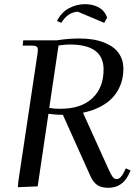

<svg xmlns="http://www.w3.org/2000/svg" viewBox="-20 -896 670 923"><path d="M65.9 3.9 67.9 -22 160.2 -637.2Q162.1 -650.9 162.1 -655.8Q162.1 -668.5 155.3 -672.6Q148.4 -676.8 129.9 -676.8H88.9L91.8 -702.1H252.9Q307.1 -710.9 361.8 -710.9Q394.5 -710.9 423.8 -706.5Q453.1 -702.1 481 -691.2Q508.8 -680.2 528.8 -664.1Q548.8 -647.9 561 -622.8Q573.2 -597.7 573.2 -565.9Q573.2 -528.3 562 -495.4Q550.8 -462.4 527.8 -434.3Q504.9 -406.2 467 -385.5Q429.2 -364.7 378.9 -354L502.9 -80.1Q514.2 -55.2 522 -45.2Q529.8 -35.2 540 -35.2Q559.1 -35.2 574.2 -64.9L585 -86.9L607.9 -76.2L597.2 -54.2Q565.9 6.8 501 6.8Q468.8 6.8 449 -5.6Q429.2 -18.1 415 -48.8L282.2 -344.2H270Q249.5 -344.2 212.9 -349.1L161.1 0ZM216.8 -377Q242.2 -373 270 -373Q369.6 -373 423.8 -423.6Q478 -474.1 478 -562Q478 -682.1 315.9 -682.1Q303.7 -682.1 290 -680.9Q276.4 -679.7 268.6 -678.2L261.2 -676.8ZM253.9 -794.9Q274.9 -836.9 311.5 -856.4Q348.1 -876 389.2 -876Q425.3 -876 454.1 -860.6Q482.9 -845.2 495.1 -812L481 -786.1L354 -839.8Q305.2 -836.9 274.9 -786.1Z"/></svg>

Font: Dihjauti
Style: Bold Italic
Weight: 700
Italic angle: -9°
Designer: T. Christopher White
Version: Version 3.0.0